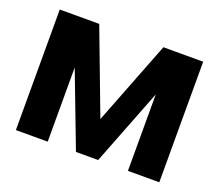

<svg xmlns="http://www.w3.org/2000/svg" viewBox="-97 -681 932 817"><g transform="rotate(20 369.0 -273.0)"><path d="M223.1 -545.9 366.2 -167 513.7 -545.9H693.8V0H551.8V-346.2L417 0H316.4L188.5 -335.9V0H44.4V-545.9Z"/></g></svg>

Font: Inter Tight Stencil
Style: Bold
Weight: 700
Designer: Rasmus Andersson
Foundry: rsms
Version: Version 3.004;Glyphs 3.1.2 (3151)